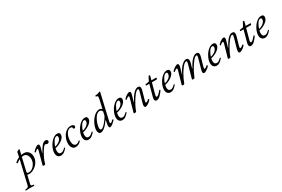

<svg xmlns="http://www.w3.org/2000/svg" viewBox="55 -2185 5747 3917"><g transform="rotate(-30 2928.5 -226.0)"><path d="M-66 273Q-70 273 -70 266Q-70 259 -66.5 252.5Q-63 246 -57 246Q4 246 13 209L143 -345Q100 -324 71 -297Q68 -294 61 -298Q54 -302 49.5 -308.5Q45 -315 48 -318Q73 -342 99.5 -359.5Q126 -377 153 -389L174 -490Q176 -501 187.5 -509Q199 -517 212 -522Q225 -527 234.5 -527Q244 -527 242 -521L215 -406Q244 -412 273 -412Q341 -412 380.5 -366.5Q420 -321 420 -249Q420 -199 398 -152Q376 -105 339 -68Q302 -31 255.5 -9Q209 13 160 13Q143 13 119 7L73 205Q68 227 81.5 236.5Q95 246 132 246Q137 246 136.5 252.5Q136 259 132.5 266Q129 273 123 273Q101 271 77.5 270Q54 269 29 269Q4 269 -20 270Q-44 271 -66 273ZM169 -19Q219 -19 260.5 -50Q302 -81 327 -130.5Q352 -180 352 -233Q352 -269 339.5 -300.5Q327 -332 304 -351Q281 -370 250 -370Q228 -370 205 -364L133 -57Q132 -54 131.5 -52Q131 -50 131 -48Q131 -19 169 -19Z M513 13Q492 13 487.5 10Q483 7 484 0L566 -305Q567 -310 568.5 -316.5Q570 -323 570 -330Q570 -347 558 -347Q542 -347 499 -304Q495 -300 485.5 -309Q476 -318 480 -323Q493 -341 517 -362.5Q541 -384 567.5 -400Q594 -416 612 -416Q640 -416 640 -375Q640 -357 629 -316L604 -224L608 -223Q659 -320 702 -368Q745 -416 788 -416Q808 -416 822 -405.5Q836 -395 836 -375Q836 -357 823 -345.5Q810 -334 791 -334Q773 -334 768.5 -341Q764 -348 750 -348Q728 -348 704.5 -319.5Q681 -291 646 -232Q611 -174 585 -117Q559 -60 545 -2Q543 5 536.5 9Q530 13 513 13Z M915 13Q871 13 844 -16Q817 -45 817 -100Q817 -138 830.5 -181Q844 -224 868 -265.5Q892 -307 923.5 -341Q955 -375 991 -395.5Q1027 -416 1064 -416Q1124 -416 1124 -360Q1124 -325 1101 -294Q1078 -263 1041.5 -238Q1005 -213 964.5 -196.5Q924 -180 889 -174Q885 -155 883 -140.5Q881 -126 881 -113Q881 -35 943 -35Q969 -35 991.5 -50Q1014 -65 1046 -96Q1049 -100 1056 -92.5Q1063 -85 1060 -80Q1023 -34 988 -10.5Q953 13 915 13ZM898 -205Q936 -213 971.5 -232Q1007 -251 1030.5 -279.5Q1054 -308 1054 -343Q1054 -377 1027 -377Q1006 -377 986 -360.5Q966 -344 949 -317.5Q932 -291 919 -261Q906 -231 898 -205Z M1262 13Q1213 13 1183.5 -25Q1154 -63 1154 -127Q1154 -184 1172 -236Q1190 -288 1221 -328.5Q1252 -369 1291.5 -392.5Q1331 -416 1375 -416Q1412 -416 1435 -402.5Q1458 -389 1458 -368Q1458 -353 1446 -342Q1434 -331 1421 -331Q1408 -331 1403 -340Q1400 -368 1394 -375Q1390 -379 1382 -382Q1374 -385 1361 -385Q1322 -385 1290 -354Q1258 -323 1239 -270Q1220 -217 1220 -152Q1220 -94 1239.5 -62.5Q1259 -31 1295 -31Q1335 -31 1375 -71Q1380 -76 1388 -69Q1396 -62 1391 -55Q1368 -24 1333 -5.5Q1298 13 1262 13Z M1565 13Q1521 13 1494 -16Q1467 -45 1467 -100Q1467 -138 1480.5 -181Q1494 -224 1518 -265.5Q1542 -307 1573.5 -341Q1605 -375 1641 -395.5Q1677 -416 1714 -416Q1774 -416 1774 -360Q1774 -325 1751 -294Q1728 -263 1691.5 -238Q1655 -213 1614.5 -196.5Q1574 -180 1539 -174Q1535 -155 1533 -140.5Q1531 -126 1531 -113Q1531 -35 1593 -35Q1619 -35 1641.5 -50Q1664 -65 1696 -96Q1699 -100 1706 -92.5Q1713 -85 1710 -80Q1673 -34 1638 -10.5Q1603 13 1565 13ZM1548 -205Q1586 -213 1621.5 -232Q1657 -251 1680.5 -279.5Q1704 -308 1704 -343Q1704 -377 1677 -377Q1656 -377 1636 -360.5Q1616 -344 1599 -317.5Q1582 -291 1569 -261Q1556 -231 1548 -205Z M1850 13Q1819 13 1804.5 -13.5Q1790 -40 1790 -71Q1790 -112 1804.5 -158.5Q1819 -205 1844.5 -250.5Q1870 -296 1903.5 -333.5Q1937 -371 1975.5 -393.5Q2014 -416 2054 -416Q2092 -416 2117 -386L2163 -587Q2170 -618 2170 -640Q2170 -673 2132 -673Q2125 -673 2125 -685.5Q2125 -698 2132 -698Q2154 -698 2180.5 -704.5Q2207 -711 2229 -721Q2235 -724 2239.5 -724.5Q2244 -725 2246 -725Q2252 -725 2252 -719Q2252 -716 2251.5 -713Q2251 -710 2250 -706L2110 -102Q2109 -95 2107.5 -88Q2106 -81 2106 -74Q2106 -67 2109.5 -61Q2113 -55 2121 -55Q2132 -55 2147 -67Q2162 -79 2184 -101Q2189 -106 2198.5 -97Q2208 -88 2204 -83Q2163 -40 2128.5 -13.5Q2094 13 2070 13Q2043 13 2043 -36Q2043 -57 2049.5 -91Q2056 -125 2063 -153L2056 -158Q2030 -120 1996 -80.5Q1962 -41 1924.5 -14Q1887 13 1850 13ZM1891 -40Q1911 -40 1938.5 -62.5Q1966 -85 1994.5 -118.5Q2023 -152 2047 -186.5Q2071 -221 2084 -246L2105 -337Q2084 -384 2041 -384Q2013 -384 1986.5 -363Q1960 -342 1937 -307.5Q1914 -273 1897.5 -233.5Q1881 -194 1871.5 -155.5Q1862 -117 1862 -88Q1862 -40 1891 -40Z M2363 13Q2319 13 2292 -16Q2265 -45 2265 -100Q2265 -138 2278.5 -181Q2292 -224 2316 -265.5Q2340 -307 2371.5 -341Q2403 -375 2439 -395.5Q2475 -416 2512 -416Q2572 -416 2572 -360Q2572 -325 2549 -294Q2526 -263 2489.5 -238Q2453 -213 2412.5 -196.5Q2372 -180 2337 -174Q2333 -155 2331 -140.5Q2329 -126 2329 -113Q2329 -35 2391 -35Q2417 -35 2439.5 -50Q2462 -65 2494 -96Q2497 -100 2504 -92.5Q2511 -85 2508 -80Q2471 -34 2436 -10.5Q2401 13 2363 13ZM2346 -205Q2384 -213 2419.5 -232Q2455 -251 2478.5 -279.5Q2502 -308 2502 -343Q2502 -377 2475 -377Q2454 -377 2434 -360.5Q2414 -344 2397 -317.5Q2380 -291 2367 -261Q2354 -231 2346 -205Z M2652 13Q2624 13 2628 -3L2714 -305Q2719 -324 2718 -335.5Q2717 -347 2706 -347Q2699 -347 2682 -338.5Q2665 -330 2642 -307Q2638 -303 2628.5 -311.5Q2619 -320 2623 -326Q2636 -344 2661 -365Q2686 -386 2713.5 -401Q2741 -416 2760 -416Q2791 -416 2791 -381Q2791 -369 2787 -353Q2783 -337 2777 -316L2740 -187L2743 -185Q2865 -416 2963 -416Q3018 -416 3018 -361Q3018 -348 3014.5 -328.5Q3011 -309 3001 -277L2955 -117Q2946 -85 2946 -70.5Q2946 -56 2958 -56Q2966 -56 2983 -65Q3000 -74 3022 -96Q3027 -101 3036.5 -92Q3046 -83 3041 -77Q3029 -59 3005 -38Q2981 -17 2954 -2Q2927 13 2906 13Q2877 13 2877 -25Q2877 -37 2879.5 -53Q2882 -69 2888 -90L2943 -284Q2951 -310 2955 -329Q2959 -348 2959 -356Q2959 -377 2943 -377Q2901 -377 2824 -264Q2786 -208 2750 -142.5Q2714 -77 2686 -1Q2681 13 2652 13Z M3164 13Q3143 13 3132.5 -3Q3122 -19 3122 -37Q3122 -60 3126 -72L3203 -356H3132Q3125 -356 3125.5 -370Q3126 -384 3136 -385L3216 -399L3268 -499Q3272 -505 3287 -504.5Q3302 -504 3302 -495L3275 -395H3387Q3392 -395 3391 -385Q3390 -375 3386 -365.5Q3382 -356 3377 -356H3264L3197 -110Q3191 -89 3191 -75Q3191 -50 3208 -50Q3239 -50 3314 -143Q3319 -149 3329 -141Q3339 -133 3334 -127Q3294 -69 3252 -28Q3210 13 3164 13Z M3498 13Q3454 13 3427 -16Q3400 -45 3400 -100Q3400 -138 3413.5 -181Q3427 -224 3451 -265.5Q3475 -307 3506.5 -341Q3538 -375 3574 -395.5Q3610 -416 3647 -416Q3707 -416 3707 -360Q3707 -325 3684 -294Q3661 -263 3624.5 -238Q3588 -213 3547.5 -196.5Q3507 -180 3472 -174Q3468 -155 3466 -140.5Q3464 -126 3464 -113Q3464 -35 3526 -35Q3552 -35 3574.5 -50Q3597 -65 3629 -96Q3632 -100 3639 -92.5Q3646 -85 3643 -80Q3606 -34 3571 -10.5Q3536 13 3498 13ZM3481 -205Q3519 -213 3554.5 -232Q3590 -251 3613.5 -279.5Q3637 -308 3637 -343Q3637 -377 3610 -377Q3589 -377 3569 -360.5Q3549 -344 3532 -317.5Q3515 -291 3502 -261Q3489 -231 3481 -205Z M3787 13Q3758 13 3762 -3L3849 -305Q3854 -324 3853 -335.5Q3852 -347 3841 -347Q3834 -347 3817 -338.5Q3800 -330 3777 -307Q3773 -303 3763.5 -312Q3754 -321 3758 -326Q3771 -344 3796 -365Q3821 -386 3848.5 -401Q3876 -416 3896 -416Q3923 -416 3923 -375Q3923 -365 3921 -352Q3919 -339 3912 -316L3874 -187L3878 -185Q3900 -234 3926.5 -275Q3953 -316 3984 -349Q4048 -416 4100 -416Q4154 -416 4154 -354Q4154 -325 4144 -291L4114 -187L4120 -185Q4240 -416 4342 -416Q4397 -416 4397 -361Q4397 -335 4385 -291L4335 -117Q4326 -85 4326 -70.5Q4326 -56 4338 -56Q4346 -56 4363 -65Q4380 -74 4402 -96Q4407 -101 4416 -92Q4425 -83 4421 -77Q4409 -59 4384.5 -38Q4360 -17 4333.5 -2Q4307 13 4285 13Q4255 13 4255 -28Q4255 -39 4258 -51Q4261 -63 4268 -90L4322 -284Q4330 -312 4334 -330Q4338 -348 4338 -356Q4338 -377 4322 -377Q4301 -377 4275.5 -353.5Q4250 -330 4224 -294.5Q4198 -259 4174 -222Q4146 -179 4118 -124Q4090 -69 4061 -1Q4055 13 4026 13Q3998 13 4002 -3L4081 -284Q4089 -312 4093 -330Q4097 -348 4097 -356Q4097 -377 4081 -377Q4062 -377 4039.5 -359.5Q4017 -342 3994 -314Q3971 -286 3950 -254.5Q3929 -223 3912 -194Q3886 -149 3863 -101Q3840 -53 3821 -1Q3815 13 3787 13Z M4583 13Q4539 13 4512 -16Q4485 -45 4485 -100Q4485 -138 4498.5 -181Q4512 -224 4536 -265.5Q4560 -307 4591.5 -341Q4623 -375 4659 -395.5Q4695 -416 4732 -416Q4792 -416 4792 -360Q4792 -325 4769 -294Q4746 -263 4709.5 -238Q4673 -213 4632.5 -196.5Q4592 -180 4557 -174Q4553 -155 4551 -140.5Q4549 -126 4549 -113Q4549 -35 4611 -35Q4637 -35 4659.5 -50Q4682 -65 4714 -96Q4717 -100 4724 -92.5Q4731 -85 4728 -80Q4691 -34 4656 -10.5Q4621 13 4583 13ZM4566 -205Q4604 -213 4639.5 -232Q4675 -251 4698.5 -279.5Q4722 -308 4722 -343Q4722 -377 4695 -377Q4674 -377 4654 -360.5Q4634 -344 4617 -317.5Q4600 -291 4587 -261Q4574 -231 4566 -205Z M4872 13Q4844 13 4848 -3L4934 -305Q4939 -324 4938 -335.5Q4937 -347 4926 -347Q4919 -347 4902 -338.5Q4885 -330 4862 -307Q4858 -303 4848.5 -311.5Q4839 -320 4843 -326Q4856 -344 4881 -365Q4906 -386 4933.5 -401Q4961 -416 4980 -416Q5011 -416 5011 -381Q5011 -369 5007 -353Q5003 -337 4997 -316L4960 -187L4963 -185Q5085 -416 5183 -416Q5238 -416 5238 -361Q5238 -348 5234.5 -328.5Q5231 -309 5221 -277L5175 -117Q5166 -85 5166 -70.5Q5166 -56 5178 -56Q5186 -56 5203 -65Q5220 -74 5242 -96Q5247 -101 5256.5 -92Q5266 -83 5261 -77Q5249 -59 5225 -38Q5201 -17 5174 -2Q5147 13 5126 13Q5097 13 5097 -25Q5097 -37 5099.5 -53Q5102 -69 5108 -90L5163 -284Q5171 -310 5175 -329Q5179 -348 5179 -356Q5179 -377 5163 -377Q5121 -377 5044 -264Q5006 -208 4970 -142.5Q4934 -77 4906 -1Q4901 13 4872 13Z M5384 13Q5363 13 5352.5 -3Q5342 -19 5342 -37Q5342 -60 5346 -72L5423 -356H5352Q5345 -356 5345.5 -370Q5346 -384 5356 -385L5436 -399L5488 -499Q5492 -505 5507 -504.5Q5522 -504 5522 -495L5495 -395H5607Q5612 -395 5611 -385Q5610 -375 5606 -365.5Q5602 -356 5597 -356H5484L5417 -110Q5411 -89 5411 -75Q5411 -50 5428 -50Q5459 -50 5534 -143Q5539 -149 5549 -141Q5559 -133 5554 -127Q5514 -69 5472 -28Q5430 13 5384 13Z M5718 13Q5674 13 5647 -16Q5620 -45 5620 -100Q5620 -138 5633.5 -181Q5647 -224 5671 -265.5Q5695 -307 5726.5 -341Q5758 -375 5794 -395.5Q5830 -416 5867 -416Q5927 -416 5927 -360Q5927 -325 5904 -294Q5881 -263 5844.5 -238Q5808 -213 5767.5 -196.5Q5727 -180 5692 -174Q5688 -155 5686 -140.5Q5684 -126 5684 -113Q5684 -35 5746 -35Q5772 -35 5794.5 -50Q5817 -65 5849 -96Q5852 -100 5859 -92.5Q5866 -85 5863 -80Q5826 -34 5791 -10.5Q5756 13 5718 13ZM5701 -205Q5739 -213 5774.5 -232Q5810 -251 5833.5 -279.5Q5857 -308 5857 -343Q5857 -377 5830 -377Q5809 -377 5789 -360.5Q5769 -344 5752 -317.5Q5735 -291 5722 -261Q5709 -231 5701 -205Z"/></g></svg>

Font: Junicode
Style: Italic
Weight: 400
Italic angle: -11°
Designer: Peter S. Baker
Version: Version 2.100; ttfautohint (v1.8.4)